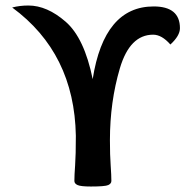

<svg xmlns="http://www.w3.org/2000/svg" viewBox="-20 -679 683 707"><path d="M314.9 7.8Q277.3 7.8 265.6 2.4Q253.9 -2.9 253.9 -12.7Q253.9 -33.2 256.6 -70.3Q259.3 -107.4 259.3 -179.2Q253.9 -483.4 24.9 -651.4Q52.7 -658.7 84.5 -658.7Q153.3 -658.7 221.9 -598.9Q290.5 -539.1 321.3 -387.7Q363.3 -655.3 545.9 -655.3Q642.6 -655.3 642.6 -575.2Q642.6 -547.4 607.4 -515.1Q575.7 -551.3 543.9 -551.3Q458 -551.3 421.4 -427.5Q384.8 -303.7 384.8 -163.1Q384.8 -107.4 387.5 -70.3Q390.1 -33.2 390.1 -12.7Q390.1 -2.9 378.7 2.4Q367.2 7.8 314.9 7.8Z"/></svg>

Font: ALMAS
Style: Bold
Weight: 700
Designer: ALMAS Font/ by Husham Jawad Kadhim, derived from the Bainsely font by/ Paul James MIller
Foundry: High-Logic / Made with FontCreator
Version: Version 1.411;September 19, 2021;FontCreator 14.0.0.2814 32-